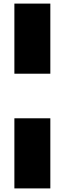

<svg xmlns="http://www.w3.org/2000/svg" viewBox="-20 -828 360 1068"><path d="M60 -418V-808H260V-418ZM60 220V-170H260V220Z"/></svg>

Font: Encode Sans SmExp Black
Style: Regular
Weight: 900
Width: 6
Designer: Multiple Designers
Foundry: Impallari Type
Version: Version 3.002; ttfautohint (v1.8.3) -l 8 -r 50 -G 200 -x 14 